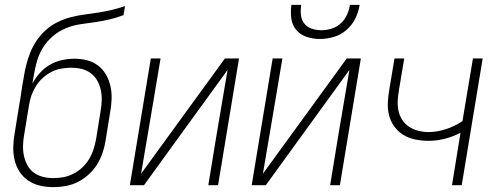

<svg xmlns="http://www.w3.org/2000/svg" viewBox="-20 -760 2040 788"><path d="M199 8Q171 8 144.5 2Q118 -4 96.5 -18.5Q75 -33 60.5 -55Q46 -77 40 -103Q34 -129 34.5 -156.5Q35 -184 40 -212L59 -330Q64 -356 67.5 -382Q71 -408 76 -434Q80 -461 86.5 -488.5Q93 -516 103.5 -542.5Q114 -569 130.5 -593.5Q147 -618 169 -637.5Q191 -657 218 -670Q245 -683 272.5 -690Q300 -697 328 -700.5Q356 -704 384 -708.5Q412 -713 439.5 -719.5Q467 -726 493 -735L487 -698Q458 -687 428.5 -680Q399 -673 369.5 -669Q340 -665 309.5 -660.5Q279 -656 250 -644Q221 -632 196.5 -611Q172 -590 155.5 -563Q139 -536 131 -506.5Q123 -477 118 -447L113 -417Q126 -441 144 -461Q162 -481 185.5 -494.5Q209 -508 235 -513.5Q261 -519 286 -519Q313 -519 338 -512.5Q363 -506 383 -490.5Q403 -475 415.5 -453Q428 -431 433.5 -405.5Q439 -380 438 -353Q437 -326 432 -299L413 -181Q409 -156 400.5 -131.5Q392 -107 378 -84.5Q364 -62 343.5 -43.5Q323 -25 299 -13Q275 -1 249.5 3.5Q224 8 199 8ZM200 -29Q220 -29 241 -33Q262 -37 281.5 -47Q301 -57 317.5 -72.5Q334 -88 345.5 -107Q357 -126 363.5 -146Q370 -166 374 -187L393 -305Q397 -327 397.5 -349Q398 -371 393.5 -391.5Q389 -412 379 -429.5Q369 -447 352.5 -459.5Q336 -472 315.5 -477Q295 -482 273 -482Q253 -482 232 -478.5Q211 -475 191.5 -465Q172 -455 155.5 -440Q139 -425 127.5 -406.5Q116 -388 109 -368Q102 -348 99 -328L79 -206Q75 -184 74.5 -162Q74 -140 78.5 -119.5Q83 -99 93 -81Q103 -63 119.5 -51Q136 -39 157 -34Q178 -29 200 -29Z M513 0 599 -520H639L604 -312Q593 -246 581.5 -179.5Q570 -113 559 -47L903 -520H961L875 0H835L869 -208Q880 -274 891.5 -340.5Q903 -407 914 -473L571 0Z M1013 0 1099 -520H1139L1104 -312Q1093 -246 1081.5 -179.5Q1070 -113 1059 -47L1403 -520H1461L1375 0H1335L1369 -208Q1380 -274 1391.5 -340.5Q1403 -407 1414 -473L1071 0ZM1293 -600Q1265 -600 1239 -608.5Q1213 -617 1196 -637Q1179 -657 1175.5 -684.5Q1172 -712 1176 -740H1216Q1213 -719 1215 -699Q1217 -679 1228.5 -664Q1240 -649 1259 -642.5Q1278 -636 1299 -636Q1320 -636 1341 -642.5Q1362 -649 1378.5 -664Q1395 -679 1404 -699Q1413 -719 1416 -740H1456Q1452 -712 1438.5 -684.5Q1425 -657 1402 -637Q1379 -617 1350 -608.5Q1321 -600 1293 -600Z M1835 0 1870 -215Q1839 -199 1805.5 -190.5Q1772 -182 1739 -182Q1711 -182 1684 -187.5Q1657 -193 1634.5 -207Q1612 -221 1597 -242.5Q1582 -264 1576 -290Q1570 -316 1572 -344Q1574 -372 1579 -400L1599 -520H1639L1618 -394Q1614 -372 1612.5 -350Q1611 -328 1615 -307.5Q1619 -287 1630 -269.5Q1641 -252 1658 -240.5Q1675 -229 1696 -223.5Q1717 -218 1739 -218Q1774 -218 1810.5 -230Q1847 -242 1878 -263L1921 -520H1961L1875 0Z"/></svg>

Font: Iosevka Term Curly XLt Obl
Style: Regular
Weight: 200
Italic angle: -9°
Designer: Belleve Invis
Foundry: Belleve Invis
Version: Version 32.3.0